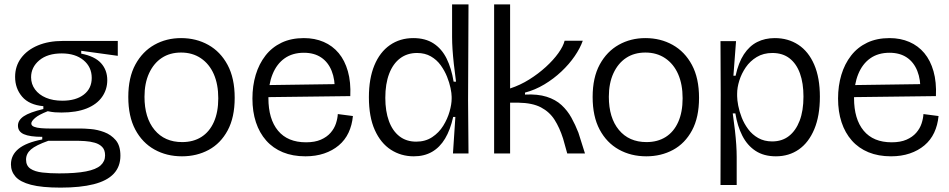

<svg xmlns="http://www.w3.org/2000/svg" viewBox="-20 -701 4337 877"><path d="M257 156Q171 156 121.5 143Q72 130 51 106Q30 82 30 50Q30 7 65 -21.5Q100 -50 173 -64V-76Q116 -76 89 -88Q62 -100 62 -127Q62 -152 88.5 -170Q115 -188 178 -203V-216Q113 -222 81 -259.5Q49 -297 49 -350Q49 -399 76.5 -436Q104 -473 153 -493.5Q202 -514 267 -514H518V-446L351 -469V-456Q413 -444 441.5 -412.5Q470 -381 470 -335Q470 -292 446 -258Q422 -224 375.5 -205.5Q329 -187 261 -187Q245 -187 231 -188Q217 -189 198 -193Q157 -177 140 -162Q123 -147 123 -137Q123 -127 135.5 -122Q148 -117 168 -115.5Q188 -114 207 -114H349Q365 -114 395 -111.5Q425 -109 456 -97.5Q487 -86 508.5 -61Q530 -36 530 10Q530 60 499.5 92.5Q469 125 408 140.5Q347 156 257 156ZM250 91Q326 91 372.5 82Q419 73 439.5 54.5Q460 36 460 9Q460 -16 447 -29.5Q434 -43 413 -49Q392 -55 368.5 -56.5Q345 -58 325 -58H201Q144 -38 121.5 -18.5Q99 1 99 28Q99 56 119 69.5Q139 83 173.5 87Q208 91 250 91ZM265 -241Q327 -241 363 -269Q399 -297 399 -345Q399 -395 361.5 -426Q324 -457 262 -457Q197 -457 159.5 -425.5Q122 -394 122 -348Q122 -317 140 -292.5Q158 -268 190 -254.5Q222 -241 265 -241Z M811 13Q741 13 685.5 -18Q630 -49 598 -109Q566 -169 566 -258Q566 -347 598.5 -406.5Q631 -466 685.5 -496.5Q740 -527 807 -527Q876 -527 931.5 -496Q987 -465 1019.5 -404.5Q1052 -344 1052 -254Q1052 -165 1020 -105.5Q988 -46 933.5 -16.5Q879 13 811 13ZM812 -52Q863 -52 900 -75.5Q937 -99 957 -144Q977 -189 977 -252Q977 -316 956.5 -362.5Q936 -409 897.5 -435Q859 -461 807 -461Q756 -461 719 -436.5Q682 -412 661 -366.5Q640 -321 640 -259Q640 -163 686 -107.5Q732 -52 812 -52Z M1375 13Q1317 13 1272 -5.5Q1227 -24 1196 -59Q1165 -94 1149 -142.5Q1133 -191 1133 -251Q1133 -309 1148 -359Q1163 -409 1192.5 -447Q1222 -485 1266 -506Q1310 -527 1368 -527Q1418 -527 1458.5 -509.5Q1499 -492 1527 -458.5Q1555 -425 1569 -375.5Q1583 -326 1580 -262L1178 -257V-312L1529 -317L1509 -282Q1511 -337 1495 -377Q1479 -417 1447 -438.5Q1415 -460 1368 -460Q1316 -460 1280 -434.5Q1244 -409 1225 -362Q1206 -315 1206 -253Q1206 -157 1250 -104Q1294 -51 1378 -51Q1418 -51 1445.5 -63Q1473 -75 1490 -94.5Q1507 -114 1514.5 -137Q1522 -160 1523 -180L1592 -171Q1588 -129 1572 -95Q1556 -61 1527.5 -37Q1499 -13 1460.5 0Q1422 13 1375 13Z M1870 13Q1812 13 1765.5 -17Q1719 -47 1692 -107Q1665 -167 1665 -257Q1665 -342 1690 -402.5Q1715 -463 1761 -495Q1807 -527 1868 -527Q1923 -527 1960.5 -502.5Q1998 -478 2020 -433.5Q2042 -389 2052 -328H2063Q2057 -372 2053 -408.5Q2049 -445 2047 -475.5Q2045 -506 2045 -532V-681H2120L2118 -243L2120 0H2049L2060 -167H2050Q2037 -108 2013 -68Q1989 -28 1953.5 -7.5Q1918 13 1870 13ZM1881 -54Q1923 -54 1954 -74.5Q1985 -95 2004.5 -126.5Q2024 -158 2033.5 -191.5Q2043 -225 2043 -250V-259Q2043 -274 2038 -298.5Q2033 -323 2022 -350.5Q2011 -378 1993 -403Q1975 -428 1948 -443.5Q1921 -459 1885 -459Q1840 -459 1807.5 -434.5Q1775 -410 1757.5 -364Q1740 -318 1740 -254Q1740 -193 1756.5 -148Q1773 -103 1804.5 -78.5Q1836 -54 1881 -54Z M2237 0V-681H2310V-297Q2356 -312 2397.5 -338Q2439 -364 2473.5 -395.5Q2508 -427 2530.5 -458.5Q2553 -490 2559 -515H2642Q2630 -481 2605 -444.5Q2580 -408 2544.5 -374.5Q2509 -341 2466.5 -315.5Q2424 -290 2378 -278V-269Q2436 -272 2477 -259Q2518 -246 2545 -221Q2572 -196 2590 -163.5Q2608 -131 2622 -95L2652 0H2571L2552 -68Q2536 -118 2513 -154Q2490 -190 2451 -210.5Q2412 -231 2348 -232H2310V0Z M2932 13Q2862 13 2806.5 -18Q2751 -49 2719 -109Q2687 -169 2687 -258Q2687 -347 2719.5 -406.5Q2752 -466 2806.5 -496.5Q2861 -527 2928 -527Q2997 -527 3052.5 -496Q3108 -465 3140.5 -404.5Q3173 -344 3173 -254Q3173 -165 3141 -105.5Q3109 -46 3054.5 -16.5Q3000 13 2932 13ZM2933 -52Q2984 -52 3021 -75.5Q3058 -99 3078 -144Q3098 -189 3098 -252Q3098 -316 3077.5 -362.5Q3057 -409 3018.5 -435Q2980 -461 2928 -461Q2877 -461 2840 -436.5Q2803 -412 2782 -366.5Q2761 -321 2761 -259Q2761 -163 2807 -107.5Q2853 -52 2933 -52Z M3271 144 3272 -269 3271 -513H3342L3330 -355H3340Q3353 -415 3378 -453Q3403 -491 3438.5 -509Q3474 -527 3519 -527Q3580 -527 3626.5 -496.5Q3673 -466 3699 -406Q3725 -346 3725 -259Q3725 -172 3699.5 -111Q3674 -50 3629 -18.5Q3584 13 3524 13Q3469 13 3431 -12Q3393 -37 3370.5 -81.5Q3348 -126 3339 -183H3327Q3333 -141 3337 -105.5Q3341 -70 3343 -40Q3345 -10 3345 16V144ZM3507 -55Q3552 -55 3583.5 -79.5Q3615 -104 3632.5 -149.5Q3650 -195 3650 -260Q3650 -321 3634 -365.5Q3618 -410 3586.5 -434.5Q3555 -459 3508 -459Q3467 -459 3436.5 -440.5Q3406 -422 3386.5 -393.5Q3367 -365 3357 -333Q3347 -301 3347 -273V-262Q3347 -245 3352 -218.5Q3357 -192 3368 -164Q3379 -136 3397.5 -111Q3416 -86 3443.5 -70.5Q3471 -55 3507 -55Z M4050 13Q3992 13 3947 -5.5Q3902 -24 3871 -59Q3840 -94 3824 -142.5Q3808 -191 3808 -251Q3808 -309 3823 -359Q3838 -409 3867.5 -447Q3897 -485 3941 -506Q3985 -527 4043 -527Q4093 -527 4133.5 -509.5Q4174 -492 4202 -458.5Q4230 -425 4244 -375.5Q4258 -326 4255 -262L3853 -257V-312L4204 -317L4184 -282Q4186 -337 4170 -377Q4154 -417 4122 -438.5Q4090 -460 4043 -460Q3991 -460 3955 -434.5Q3919 -409 3900 -362Q3881 -315 3881 -253Q3881 -157 3925 -104Q3969 -51 4053 -51Q4093 -51 4120.5 -63Q4148 -75 4165 -94.5Q4182 -114 4189.5 -137Q4197 -160 4198 -180L4267 -171Q4263 -129 4247 -95Q4231 -61 4202.5 -37Q4174 -13 4135.5 0Q4097 13 4050 13Z"/></svg>

Font: Bricolage Grotesque 72pt Light
Style: Regular
Weight: 300
Designer: Mathieu Triay
Foundry: Atelier Triay
Version: Version 1.001;gftools[0.9.33.dev8+g029e19f]